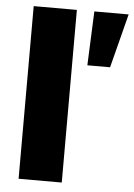

<svg xmlns="http://www.w3.org/2000/svg" viewBox="-54 -801 586 842"><g transform="rotate(5 239.0 -380.0)"><path d="M60 0V-760H250V0ZM317 -522 327 -760H478L417 -522Z"/></g></svg>

Font: Be Vietnam Pro Black
Style: Regular
Weight: 900
Designer: Lam Bao, Tony Le, Vietanh Nguyen
Foundry: Yellow Type Foundry
Version: Version 1.002; ttfautohint (v1.8.3)